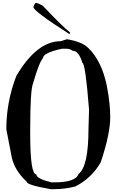

<svg xmlns="http://www.w3.org/2000/svg" viewBox="-20 -1284 812 1319"><path d="M439.5 -1014.6Q545.9 -997.1 587.9 -953.1Q680.7 -862.3 714.8 -689.5Q737.3 -571.3 737.3 -479.5Q737.3 -363.3 671.9 -168.9Q609.4 -59.6 497.1 -2.9Q426.8 15.6 347.7 15.6H329.1Q164.1 -12.7 164.1 -35.2Q73.2 -119.1 57.6 -219.7L23.4 -396.5Q23.4 -583 91.8 -761.7Q232.4 -1001 397.5 -1001ZM187.5 -396.5V-363.3Q187.5 -85.9 229.5 -85.9Q229.5 -56.6 333 -31.2H352.5Q500 -31.2 519.5 -88.9Q587.9 -139.6 587.9 -400.4L591.8 -530.3Q566.4 -851.6 545.9 -851.6Q522.5 -935.5 477.5 -935.5Q461.9 -949.2 435.5 -949.2H405.3Q275.4 -920.9 275.4 -884.8Q249 -857.4 207 -710.9Q187.5 -665 187.5 -396.5ZM274.4 -1244.1Q414.1 -1096.7 460.9 -1061.5V-1054.7L457 -1051.8H454.1Q209 -1208 209 -1236.3Q219.7 -1263.7 225.6 -1263.7Q241.2 -1263.7 274.4 -1244.1Z"/></svg>

Font: EG Dragon Caps 
Style: Regular
Weight: 400
Designer: Bill Roach / W.K. Roach
Version: Version 1.00 April 18, 2012, initial release